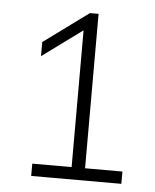

<svg xmlns="http://www.w3.org/2000/svg" viewBox="-43 -847 465 576"><g transform="rotate(5 189.5 -559.0)"><path d="M190.5 -318.5V-776L205 -767.5L70 -668.5V-711L205 -810H231V-318.5ZM72 -308V-345H343.5V-308Z"/></g></svg>

Font: Encode Sans SC Condensed Thin ExtraLight
Style: Regular
Weight: 250
Version: Version 3.002